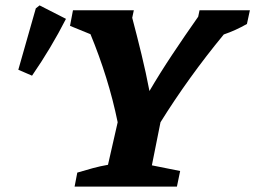

<svg xmlns="http://www.w3.org/2000/svg" viewBox="-20 -693 948 713"><path d="M257 0 267 -52Q297 -61 324.5 -68.5Q352 -76 381 -81L417 -239Q400 -322 374.5 -404Q349 -486 316 -566L240 -597L251 -655H477L471 -627Q489 -559 505.5 -491Q522 -423 535 -355Q573 -420 619.5 -490Q666 -560 716 -631L721 -655H908L897 -604Q855 -580 811 -565Q745 -485 686 -403Q627 -321 576 -239L544 -79L649 -58L637 0ZM99 -412 48 -434 113 -662 127 -673 225 -623Q170 -515 99 -412Z"/></svg>

Font: Piazzolla
Style: Bold Italic
Weight: 700
Italic angle: -11.3°
Designer: Juan Pablo del Peral
Foundry: Huerta Tipografica
Version: Version 1.330